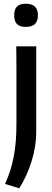

<svg xmlns="http://www.w3.org/2000/svg" viewBox="-20 -788 280 1028"><path d="M119 -644Q86 -644 71 -659Q56 -674 56 -706Q56 -738 71 -753Q86 -768 119 -768Q183 -768 183 -706Q183 -644 119 -644ZM7 197Q23 162 34.5 126Q46 90 53.5 51Q61 12 64.5 -32Q68 -76 68 -127Q68 -131 68 -160Q68 -189 68 -231.5Q68 -274 68 -323.5Q68 -373 68 -417.5Q68 -462 67.5 -495.5Q67 -529 67 -540H174V-83Q174 -5 149.5 74.5Q125 154 83 220Z"/></svg>

Font: Encode Sans Narrow
Style: Medium
Weight: 500
Designer: Pablo Impallari, Andres Torresi
Foundry: Pablo Impallari, Andres Torresi
Version: Version 1.000; ttfautohint (v1.00) -l 8 -r 50 -G 200 -x 14 -